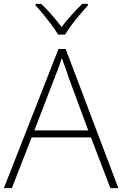

<svg xmlns="http://www.w3.org/2000/svg" viewBox="-20 -968 630 988"><path d="M548 0 448 -261H143L41 0H0L281 -716H318L589 0ZM330 -578Q327 -590 321.5 -604.5Q316 -619 310 -636Q304 -653 298 -670Q293 -654 287.5 -637.5Q282 -621 276 -606Q270 -591 265 -578L157 -297H434ZM279 -790Q267 -811 246.5 -838.5Q226 -866 204 -893Q182 -920 163 -940V-948H192Q220 -922 247.5 -890Q275 -858 297 -829Q319 -858 347.5 -890Q376 -922 403 -948H432V-940Q414 -920 391 -893Q368 -866 347.5 -838.5Q327 -811 315 -790Z"/></svg>

Font: Noto Sans Armenian ExtraLight
Style: Regular
Weight: 250
Designer: Monotype Design Team
Foundry: Monotype Imaging Inc.
Version: Version 2.007